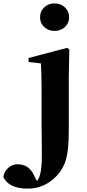

<svg xmlns="http://www.w3.org/2000/svg" viewBox="-145 -845 512 1136"><path d="M19 271Q-92 271 -125 203Q-121 169 -95 147Q-71 127 -40 127Q24 127 54 188L73 226Q85 213 90 195Q99 168 102 109Q103 73 102 -15Q101 -70 101 -99V-313Q101 -407 97 -470L24 -478V-502L253 -562L265 -552L262 -392V-73Q262 39 246 97Q231 152 191 195Q119 271 19 271ZM178 -825Q214 -825 239 -801.5Q264 -778 264 -743Q264 -708 239 -685Q214 -662 178 -662Q142 -662 117 -685Q92 -708 92 -743.5Q92 -779 117 -802Q142 -825 178 -825Z"/></svg>

Font: GenRyuMin TW H
Style: Regular
Weight: 900
Version: Version 1.501;PS 1;hotconv 16.6.51;makeotf.lib2.5.65220